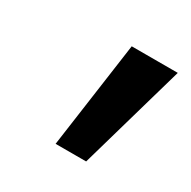

<svg xmlns="http://www.w3.org/2000/svg" viewBox="-75 -787 401 404"><g transform="rotate(30 125.5 -585.0)"><path d="M103.5 -456.1 139.6 -713.9H251.5L177.7 -456.1Z"/></g></svg>

Font: Open Sans SemiBold
Style: Italic
Weight: 600
Italic angle: -12°
Designer: Monotype Design Team
Foundry: Monotype Imaging Inc.
Version: Version 3.003; ttfautohint (v1.8.4)